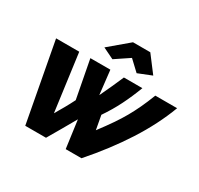

<svg xmlns="http://www.w3.org/2000/svg" viewBox="-153 -916 1148 1106"><g transform="rotate(30 421.5 -363.5)"><path d="M38 -525H192L243 -145Q262 -177 280 -209Q298 -241 314 -273L266 -525H399L417 -366Q436 -406 454 -445.5Q472 -485 489 -525H612Q585 -454 555 -394Q525 -334 484 -274L501 -181Q541 -234 569 -275Q597 -316 618 -353Q639 -390 658 -430.5Q677 -471 698 -525H843Q794 -394 709.5 -262.5Q625 -131 510 0H405L380 -184Q354 -138 327.5 -92Q301 -46 274 0H136ZM305 -619 433 -727H548L630 -619L540 -583L473 -646L379 -583Z"/></g></svg>

Font: Raleway ExtraBold
Style: Italic
Weight: 800
Italic angle: -12°
Designer: Matt McInerney, Pablo Impallari, Rodrigo Fuenzalida
Foundry: Matt McInerney, Pablo Impallari, Rodrigo Fuenzalida
Version: Version 4.026